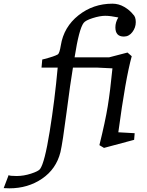

<svg xmlns="http://www.w3.org/2000/svg" viewBox="-190 -790 801 1045"><path d="M-139 235 -166 234H-170L-143 163Q-138 168 -99.5 168Q-61 168 -21 155Q19 142 28 130Q53 96 80.5 -74.5Q108 -245 124 -422H36L40 -466L52 -469Q106 -483 125 -494Q134 -500 141 -543Q157 -643 237 -706.5Q317 -770 422 -770Q456 -770 486 -752.5Q516 -735 534 -712Q549 -699 549 -669.5Q549 -640 530.5 -615.5Q512 -591 484 -591Q438 -591 438 -641Q438 -669 454 -695Q411 -704 382.5 -704Q354 -704 314.5 -691.5Q275 -679 265 -665Q240 -632 216 -478H404L504 -504L527 -484Q493 -361 454 -70L543 -65L540 -29L376 15L351 0Q383 -129 396.5 -212Q410 -295 422 -418L340 -422H207Q193 -339 172 -176.5Q151 -14 139 38Q116 130 39 182.5Q-38 235 -139 235Z"/></svg>

Font: Andada
Style: Italic
Weight: 400
Italic angle: -8.29999°
Designer: Carolina Giovagnoli
Foundry: Carolina Giovagnoli
Version: Version 1.003